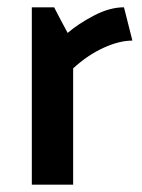

<svg xmlns="http://www.w3.org/2000/svg" viewBox="-20 -505 389 525"><path d="M67 0V-485H128Q137 -467 146.5 -449.5Q156 -432 165 -415Q194 -440 237 -462.5Q280 -485 319 -485L342 -394Q306 -394 262.5 -374Q219 -354 180 -318V0Z"/></svg>

Font: Palanquin SemiBold
Style: Regular
Weight: 600
Designer: Pria Ravichandran
Version: Version 1.0.4